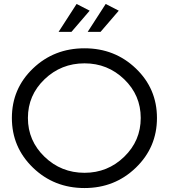

<svg xmlns="http://www.w3.org/2000/svg" viewBox="-20 -946 853 970"><path d="M407 -702Q560 -702 666.5 -600Q773 -498 773 -350Q773 -202 666.5 -99Q560 4 407 4Q253 4 146.5 -99Q40 -202 40 -350Q40 -498 146.5 -600Q253 -702 407 -702ZM407 -73Q524 -73 607.5 -154Q691 -235 691 -350Q691 -465 607.5 -545.5Q524 -626 407 -626Q289 -626 205 -545.5Q121 -465 121 -350Q121 -235 205 -154Q289 -73 407 -73ZM276 -785 367 -926 433 -892 341 -785ZM423 -785 514 -926 580 -892 488 -785Z"/></svg>

Font: Trueno
Style: Lt
Weight: 300
Designer: Julieta Ulanovsky
Foundry: Julieta Ulanovsky
Version: Version 3.001b